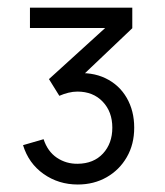

<svg xmlns="http://www.w3.org/2000/svg" viewBox="-20 -740 430 500"><path d="M182.5 -259.5Q132.5 -259.5 93.5 -287Q54.5 -314.5 40 -362L93.5 -377.5Q104 -345.5 128.2 -329.2Q152.5 -313 182.5 -313.5Q224 -314 248.2 -340.2Q272.5 -366.5 272.5 -407.5Q272.5 -449 247.5 -475.2Q222.5 -501.5 181.5 -501.5Q170 -501.5 158 -498.5Q146 -495.5 134.5 -490.5L107.5 -534L283.5 -694L294 -667H58V-720H324.5V-666.5L173 -522.5L171.5 -548.5Q219 -553.5 254.8 -536.2Q290.5 -519 310 -485.2Q329.5 -451.5 329.5 -407.5Q329.5 -364 310.2 -330.8Q291 -297.5 257.8 -278.5Q224.5 -259.5 182.5 -259.5Z"/></svg>

Font: Manrope ExtraLight
Style: Regular
Weight: 400
Version: Version 4.504